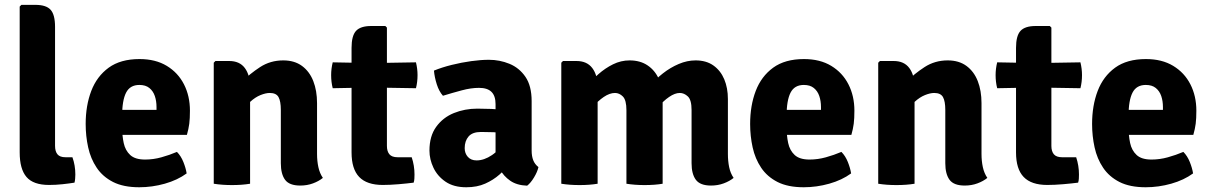

<svg xmlns="http://www.w3.org/2000/svg" viewBox="-20 -756 4978 790"><path d="M278 -109Q290 -75.5 290 -38Q290 -30 289.2 -21Q288.5 -12 286.5 -4.5Q265 -1 237.2 2Q209.5 5 182 5Q117 5 89 -27.8Q61 -60.5 61 -129V-729L68 -736H125.5Q170 -736 188.2 -715.8Q206.5 -695.5 206.5 -645.5V-156Q206.5 -133 216.5 -121Q226.5 -109 249.5 -109Z M427.5 -201V-304H624V-315.5Q624 -340.5 617 -361Q610 -381.5 594.5 -394Q579 -406.5 553.5 -406.5Q515 -406.5 498.8 -374.8Q482.5 -343 482.5 -279V-234Q482.5 -198 489 -167.5Q495.5 -137 515.8 -118.2Q536 -99.5 577 -99.5Q611 -99.5 644.2 -108.8Q677.5 -118 708 -131Q724.5 -114.5 734.5 -89.5Q744.5 -64.5 748 -42.5Q710.5 -15 658.2 -0.2Q606 14.5 553 14.5Q488 14.5 445.2 -7.2Q402.5 -29 377.8 -66Q353 -103 342.8 -149.5Q332.5 -196 332.5 -246Q332.5 -321.5 355.5 -381.8Q378.5 -442 427.2 -477.5Q476 -513 554 -513Q620 -513 666.2 -485Q712.5 -457 737 -409Q761.5 -361 761.5 -300.5Q761.5 -268.5 758.8 -247Q756 -225.5 749 -201Z M923 -505Q966 -505 987.5 -476Q1009 -447 1009 -397V0Q976 5.5 934.5 5.5Q894 5.5 859.5 0V-498L866.5 -505ZM1284.5 -122.5Q1284.5 -93.5 1290 -68.2Q1295.5 -43 1308.5 -24Q1292 -10.5 1267.8 -1.5Q1243.5 7.5 1215.5 7.5Q1170.5 7.5 1153 -16.2Q1135.5 -40 1135.5 -84.5V-303.5Q1135.5 -339.5 1126 -356.5Q1116.5 -373.5 1090 -373.5Q1073.5 -373.5 1051.8 -364.8Q1030 -356 1009.2 -336.8Q988.5 -317.5 973 -286V-417.5Q1008 -452.5 1050.2 -480Q1092.5 -507.5 1145.5 -507.5Q1191.5 -507.5 1222.5 -484.8Q1253.5 -462 1269 -422.5Q1284.5 -383 1284.5 -331.5Z M1426.5 -559Q1426.5 -609 1445 -629Q1463.5 -649 1507.5 -649H1565.5L1572 -642.5V-155.5Q1572 -133.5 1582.2 -121.2Q1592.5 -109 1616 -109H1674Q1685.5 -74.5 1685.5 -38Q1685.5 -30 1685 -21Q1684.5 -12 1682 -4.5Q1655 -1 1620 2Q1585 5 1555 5Q1489.5 5 1458 -27.8Q1426.5 -60.5 1426.5 -129ZM1691.5 -499.5Q1698 -473 1698 -447Q1698 -418.5 1691.5 -393L1508 -396L1349 -393Q1342.5 -418.5 1342.5 -447Q1342.5 -473 1349 -499.5L1512 -496.5Z M1747 -136.5Q1747 -196 1774.8 -234.2Q1802.5 -272.5 1847.5 -290.8Q1892.5 -309 1944 -309Q1967.5 -309 2002 -307.8Q2036.5 -306.5 2064 -301V-206Q2041.5 -211 2011 -212Q1980.5 -213 1959 -213Q1924 -213 1908 -194.5Q1892 -176 1892 -146.5Q1892 -125 1905 -110.5Q1918 -96 1941 -96Q1972 -96 2004.5 -118Q2037 -140 2059 -179.5L2080 -83Q2060.5 -60 2035.2 -37.8Q2010 -15.5 1976.5 -0.5Q1943 14.5 1898.5 14.5Q1847 14.5 1813.5 -8.2Q1780 -31 1763.5 -65.8Q1747 -100.5 1747 -136.5ZM2195.5 -68.5Q2191 -48.5 2177.2 -25.8Q2163.5 -3 2149 8Q2106.5 6.5 2079.2 -12.5Q2052 -31.5 2037.5 -58.8Q2023 -86 2019 -112.5V-327.5Q2019 -361.5 2002.2 -378Q1985.5 -394.5 1951 -394.5Q1918 -394.5 1879.8 -384.2Q1841.5 -374 1802.5 -362Q1786.5 -380 1777.2 -409Q1768 -438 1765.5 -465.5Q1798.5 -479 1838.8 -489Q1879 -499 1919 -504.5Q1959 -510 1991.5 -510Q2036 -510 2076.2 -493.5Q2116.5 -477 2142 -439.8Q2167.5 -402.5 2167.5 -340V-136.5Q2167.5 -113.5 2174 -96.8Q2180.5 -80 2195.5 -68.5Z M2352 -505Q2395 -505 2417 -476Q2439 -447 2439 -397V0Q2406 5.5 2364.5 5.5Q2324 5.5 2289.5 0V-498L2296.5 -505ZM2557.5 -302.5Q2557.5 -344 2543 -358.8Q2528.5 -373.5 2510.5 -373.5Q2488.5 -373.5 2464.2 -357Q2440 -340.5 2419.8 -316.2Q2399.5 -292 2390 -267.5V-398Q2413.5 -425.5 2441.8 -450.5Q2470 -475.5 2502.5 -491.5Q2535 -507.5 2570.5 -507.5Q2614 -507.5 2644.5 -487Q2675 -466.5 2690.8 -431Q2706.5 -395.5 2706.5 -350V0Q2674.5 5.5 2632 5.5Q2592 5.5 2557.5 0ZM2825.5 -303.5Q2825.5 -345 2810.2 -359.2Q2795 -373.5 2777 -373.5Q2757 -373.5 2733 -357Q2709 -340.5 2688 -315Q2667 -289.5 2654.5 -262.5V-403Q2677 -430 2707.5 -454Q2738 -478 2772.8 -492.8Q2807.5 -507.5 2842 -507.5Q2886 -507.5 2915.5 -486.5Q2945 -465.5 2960 -429.8Q2975 -394 2975 -348.5V-122.5Q2975 -93.5 2980.2 -68.2Q2985.5 -43 2998.5 -24Q2982 -10.5 2957.8 -1.5Q2933.5 7.5 2905.5 7.5Q2861 7.5 2843.2 -16.2Q2825.5 -40 2825.5 -84.5Z M3161.5 -201V-304H3358V-315.5Q3358 -340.5 3351 -361Q3344 -381.5 3328.5 -394Q3313 -406.5 3287.5 -406.5Q3249 -406.5 3232.8 -374.8Q3216.5 -343 3216.5 -279V-234Q3216.5 -198 3223 -167.5Q3229.5 -137 3249.8 -118.2Q3270 -99.5 3311 -99.5Q3345 -99.5 3378.2 -108.8Q3411.5 -118 3442 -131Q3458.5 -114.5 3468.5 -89.5Q3478.5 -64.5 3482 -42.5Q3444.5 -15 3392.2 -0.2Q3340 14.5 3287 14.5Q3222 14.5 3179.2 -7.2Q3136.5 -29 3111.8 -66Q3087 -103 3076.8 -149.5Q3066.5 -196 3066.5 -246Q3066.5 -321.5 3089.5 -381.8Q3112.5 -442 3161.2 -477.5Q3210 -513 3288 -513Q3354 -513 3400.2 -485Q3446.5 -457 3471 -409Q3495.5 -361 3495.5 -300.5Q3495.5 -268.5 3492.8 -247Q3490 -225.5 3483 -201Z M3657 -505Q3700 -505 3721.5 -476Q3743 -447 3743 -397V0Q3710 5.5 3668.5 5.5Q3628 5.5 3593.5 0V-498L3600.5 -505ZM4018.5 -122.5Q4018.5 -93.5 4024 -68.2Q4029.5 -43 4042.5 -24Q4026 -10.5 4001.8 -1.5Q3977.5 7.5 3949.5 7.5Q3904.5 7.5 3887 -16.2Q3869.5 -40 3869.5 -84.5V-303.5Q3869.5 -339.5 3860 -356.5Q3850.5 -373.5 3824 -373.5Q3807.5 -373.5 3785.8 -364.8Q3764 -356 3743.2 -336.8Q3722.5 -317.5 3707 -286V-417.5Q3742 -452.5 3784.2 -480Q3826.5 -507.5 3879.5 -507.5Q3925.5 -507.5 3956.5 -484.8Q3987.5 -462 4003 -422.5Q4018.5 -383 4018.5 -331.5Z M4160.5 -559Q4160.5 -609 4179 -629Q4197.5 -649 4241.5 -649H4299.5L4306 -642.5V-155.5Q4306 -133.5 4316.2 -121.2Q4326.5 -109 4350 -109H4408Q4419.5 -74.5 4419.5 -38Q4419.5 -30 4419 -21Q4418.5 -12 4416 -4.5Q4389 -1 4354 2Q4319 5 4289 5Q4223.5 5 4192 -27.8Q4160.5 -60.5 4160.5 -129ZM4425.5 -499.5Q4432 -473 4432 -447Q4432 -418.5 4425.5 -393L4242 -396L4083 -393Q4076.5 -418.5 4076.5 -447Q4076.5 -473 4083 -499.5L4246 -496.5Z M4568.5 -201V-304H4765V-315.5Q4765 -340.5 4758 -361Q4751 -381.5 4735.5 -394Q4720 -406.5 4694.5 -406.5Q4656 -406.5 4639.8 -374.8Q4623.5 -343 4623.5 -279V-234Q4623.5 -198 4630 -167.5Q4636.5 -137 4656.8 -118.2Q4677 -99.5 4718 -99.5Q4752 -99.5 4785.2 -108.8Q4818.5 -118 4849 -131Q4865.5 -114.5 4875.5 -89.5Q4885.5 -64.5 4889 -42.5Q4851.5 -15 4799.2 -0.2Q4747 14.5 4694 14.5Q4629 14.5 4586.2 -7.2Q4543.5 -29 4518.8 -66Q4494 -103 4483.8 -149.5Q4473.5 -196 4473.5 -246Q4473.5 -321.5 4496.5 -381.8Q4519.5 -442 4568.2 -477.5Q4617 -513 4695 -513Q4761 -513 4807.2 -485Q4853.5 -457 4878 -409Q4902.5 -361 4902.5 -300.5Q4902.5 -268.5 4899.8 -247Q4897 -225.5 4890 -201Z"/></svg>

Font: Signika Negative
Style: Bold
Weight: 700
Designer: Anna Giedry
Foundry: Anna Giedry
Version: Version 2.001